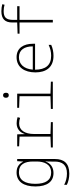

<svg xmlns="http://www.w3.org/2000/svg" viewBox="882 -1688 1050 2855"><g transform="rotate(-90 1407.5 -260.0)"><path d="M254 245C409 245 471 164 471 31V-530H439L433 -441H431C403 -497 358 -539 271 -539C134 -539 63 -433 63 -259C63 -82 136 10 262 10C348 10 408 -34 433 -109H436C433 -72 433 -47 433 -14V28C433 141 383 210 255 210C191 210 133 193 88 169V209C132 230 186 245 254 245ZM268 -25C158 -25 102 -105 102 -260C102 -412 155 -504 275 -504C392 -504 434 -417 434 -294V-242C434 -132 396 -25 268 -25Z M643 0H1019V-29L843 -35V-281C843 -414 898 -501 1000 -501C1030 -501 1060 -495 1083 -487L1093 -524C1070 -532 1035 -538 1002 -538C917 -538 864 -486 844 -419H841L838 -530H660V-501L804 -495V-35L643 -29Z M1420 -655C1448 -655 1456 -674 1456 -697C1456 -721 1446 -740 1420 -740C1392 -740 1382 -721 1382 -697C1382 -672 1393 -655 1420 -655ZM1216 0H1621V-29L1443 -35V-530H1233V-501L1405 -495V-35L1216 -29Z M2005 10C2062 10 2118 -1 2168 -24V-62C2114 -38 2066 -25 2006 -25C1865 -25 1800 -108 1799 -264H2185V-294C2185 -433 2123 -539 1985 -539C1834 -539 1759 -419 1759 -259C1759 -99 1835 10 2005 10ZM2146 -298H1800C1811 -433 1883 -504 1985 -504C2094 -504 2146 -421 2146 -298Z M2501 0H2540V-495H2743V-530H2540V-593C2540 -696 2580 -731 2670 -731C2703 -731 2739 -726 2765 -718L2773 -751C2748 -759 2705 -765 2669 -765C2554 -765 2501 -712 2501 -601V-530L2335 -524V-495H2501Z"/></g></svg>

Font: Noto Sans Mono SemiCondensed ExtraLight
Style: Regular
Weight: 200
Width: 4
Designer: Monotype Design Team
Foundry: Monotype Imaging Inc.
Version: Version 2.014